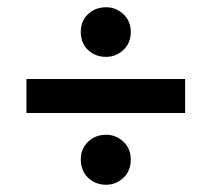

<svg xmlns="http://www.w3.org/2000/svg" viewBox="-20 -636 584 530"><path d="M53 -324V-418H491V-324ZM273 -479Q243 -479 223 -498Q203 -517 203 -548Q203 -578 223 -597Q243 -616 273 -616Q300 -616 320.5 -597Q341 -578 341 -548Q341 -517 320.5 -498Q300 -479 273 -479ZM273 -126Q243 -126 223 -145.5Q203 -165 203 -196Q203 -225 223 -244.5Q243 -264 273 -264Q300 -264 320.5 -245Q341 -226 341 -196Q341 -164 320.5 -145Q300 -126 273 -126Z"/></svg>

Font: Instrument Sans SemiBold
Style: Regular
Weight: 600
Designer: Rodrigo Fuenzalida
Foundry: fragTYPE
Version: Version 1.000;gftools[0.9.28]